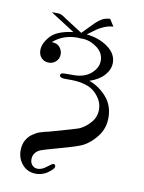

<svg xmlns="http://www.w3.org/2000/svg" viewBox="-83 -585 638 848"><g transform="rotate(10 236.0 -160.5)"><path d="M53.2 115.2Q53.2 101.1 56.2 89.1Q59.1 77.1 64.5 68.1Q69.8 59.1 76.4 51.5Q83 43.9 91.6 38.6Q100.1 33.2 106.9 29.1Q113.8 24.9 123.3 22Q132.8 19 137.9 17.6Q143.1 16.1 149.4 14.6Q155.8 13.2 157.2 13.2Q280.3 -21 293.9 -26.9Q320.8 -40 341.8 -64.5Q362.8 -88.9 362.8 -122.1Q362.8 -163.1 327.4 -196.5Q292 -230 215.8 -230H192.9Q167 -230 167 -242.2Q167 -249 173.1 -251Q179.2 -252.9 196.8 -252.9H225.1Q274.9 -252.9 304 -278.6Q333 -304.2 333 -335.9Q333 -372.1 301 -395Q269 -418 234.9 -418H226.1Q222.2 -418.9 213.9 -418.9Q149.9 -418.9 106 -379.9Q131.8 -378.9 142.8 -364Q153.8 -349.1 153.8 -334Q153.8 -314 140.4 -301Q127 -288.1 107.9 -288.1Q87.9 -288.1 75 -301.5Q62 -314.9 62 -335.9Q62 -366.7 90.6 -398.9Q119.1 -431.2 191.9 -439.9L83 -509.8H104Q108.9 -509.8 112.1 -509.8Q115.2 -509.8 118.7 -508.8Q122.1 -507.8 124 -507.3Q126 -506.8 130.4 -504.4Q134.8 -502 137 -500.5Q139.2 -499 146.5 -493.9Q153.8 -488.8 159.2 -485.8Q218.3 -447.8 226.1 -442.9H227.1Q238.3 -454.1 254.2 -470.5Q270 -486.8 277.1 -493.9Q284.2 -501 295.7 -509.5Q307.1 -518.1 317.6 -521.5Q328.1 -524.9 341.8 -525.9L361.8 -494.1Q340.8 -493.2 322 -485.1Q303.2 -477.1 292 -469.5Q280.8 -461.9 252.9 -440.9V-439.9Q308.1 -434.1 347.7 -405.5Q387.2 -377 387.2 -335.9Q387.2 -306.2 364 -280Q340.8 -253.9 298.8 -240.2Q343.8 -224.1 377 -186.5Q410.2 -148.9 410.2 -94.2Q410.2 -47.4 384 -12.2Q357.9 22.9 323.2 42Q302.2 53.2 224.1 74.7Q146 96.2 138.2 100.1Q107.4 114.3 106.9 145Q106.9 161.1 116.5 171.6Q126 182.1 141.1 182.1Q160.2 182.1 180.7 165.5Q201.2 148.9 207 148.9H208Q214.8 150.9 215.8 157Q216.8 163.1 210 170.9Q177.7 205.1 137.2 205.1Q100.1 205.1 76.7 178.7Q53.2 152.3 53.2 115.2Z"/></g></svg>

Font: CMU Serif Upright Italic
Style: UprightItalic
Weight: 500
Version: Version 0.7.0